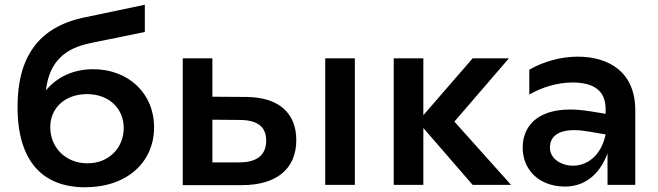

<svg xmlns="http://www.w3.org/2000/svg" viewBox="-20 -780 2776 810"><path d="M339 10C515 10 630 -95 630 -243C630 -386 522 -488 373 -488C291 -488 221 -456 174 -399C192 -565 314 -588 375 -601L591 -645V-760L334 -706C144 -666 54 -541 54 -329C54 -95 164 10 339 10ZM349 -91C256 -91 192 -159 192 -243C192 -326 256 -383 347 -383C440 -383 502 -322 502 -240C502 -156 439 -91 349 -91Z M751 1H1001C1147 1 1230 -68 1230 -189C1230 -303 1156 -370 1019 -371L876 -372V-534H751ZM990 -95H876V-275L990 -274C1064 -274 1103 -247 1103 -187C1103 -125 1063 -95 990 -95ZM1352 0H1477V-534H1352Z M1974 0H2136L1897 -267L2127 -534H1974L1766 -294V-534H1641V0H1766V-240Z M2543 0H2660V-315C2660 -480 2544 -541 2417 -541C2346 -541 2272 -520 2213 -486V-381C2265 -412 2334 -432 2394 -432C2474 -432 2535 -406 2535 -319V-300L2473 -310C2441 -315 2412 -318 2386 -318C2242 -318 2185 -243 2185 -157C2185 -67 2251 7 2364 7C2438 7 2506 -34 2543 -133ZM2300 -157C2300 -202 2332 -231 2403 -231C2421 -231 2441 -229 2464 -225L2535 -213C2516 -121 2455 -81 2398 -81C2345 -81 2300 -112 2300 -157Z"/></svg>

Font: Chess Sans SemiBold
Style: Regular
Weight: 600
Designer: Wolf Bōese
Foundry: Wolf Bōese
Version: Version 7.223;Glyphs 3.3 (3306)